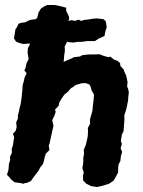

<svg xmlns="http://www.w3.org/2000/svg" viewBox="-20 -734 576 772"><path d="M39 -1 25 -12 18 -21 8 -31 14 -51 16 -75 21 -91 20 -103 28 -120 27 -135 32 -150 34 -164 37 -182 32 -196 43 -208 47 -223 45 -242 52 -257V-271L56 -285L59 -301L63 -315L66 -335L67 -344L69 -364L70 -372L71 -391L76 -409L79 -423L87 -440L78 -450L83 -462L86 -478L95 -496L93 -510L91 -521L92 -540L99 -553L100 -559H96L74 -557L55 -562L44 -567L36 -580L39 -596L42 -616L47 -623L55 -639L69 -643L81 -644L96 -652L107 -655L124 -657H125L130 -664L135 -684L145 -700L161 -710L170 -714H198L219 -710L228 -708L246 -703V-691L257 -668L258 -658L255 -650L268 -653L281 -650L296 -655L306 -650L320 -654L330 -655L356 -659L370 -660L396 -657L405 -649L407 -639L409 -624L404 -609L400 -589L377 -579L362 -569H353H330L312 -566H295L288 -565L276 -563L261 -564L248 -566L249 -564L240 -547L241 -531L238 -510L237 -497L236 -485L248 -491L268 -499L277 -504L302 -507L310 -512L336 -515H357L380 -516L398 -509L416 -504L424 -506L439 -494L452 -490L463 -480L464 -469L477 -455L480 -446L488 -428L490 -418L493 -403L491 -387L496 -374L498 -361L496 -347L495 -330L491 -310L487 -292L480 -271V-249L479 -235L478 -223L477 -207L470 -193L466 -167L470 -156L465 -138L471 -123L466 -106L464 -87L456 -71L455 -56V-41L443 -18L436 -7L418 5L405 9L388 14L370 18L345 14L336 9L326 4L314 -9V-30L317 -40L311 -58L314 -74L315 -85V-101L318 -115L317 -132L325 -151L331 -177L333 -188L334 -210L333 -219L342 -236V-255L349 -279L352 -291L353 -306L356 -329L357 -342L358 -354L349 -369L345 -383L340 -394L324 -400L307 -399L284 -392L272 -383L266 -380L253 -365L239 -354L228 -338L218 -321L216 -309L201 -293L204 -284L198 -267L190 -251L195 -228L192 -215L188 -197L184 -179L179 -156L176 -148L179 -131L164 -116L159 -99L157 -89L153 -75L141 -60L136 -49L123 -32L116 -23L104 -6L89 1L81 2L73 5L63 2Z"/></svg>

Font: Winky Rough SemiBold
Style: Italic
Weight: 600
Italic angle: -8.97852°
Designer: Simon Atzbach
Foundry: typofactur
Version: Version 1.206; ttfautohint (v1.8.4.7-5d5b)